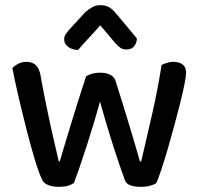

<svg xmlns="http://www.w3.org/2000/svg" viewBox="-20 -718 774 745"><path d="M368 -324Q356 -280 342.5 -235.5Q329 -191 315.5 -149Q302 -107 289.5 -71Q277 -35 267 -8Q257 -1 243 3Q229 7 208 7Q185 7 167 0Q149 -7 143 -22Q131 -46 115 -99Q99 -152 83 -215Q67 -278 52 -342Q37 -406 28 -454Q36 -463 50.5 -470.5Q65 -478 83 -478Q128 -478 137 -427Q146 -376 156.5 -324Q167 -272 177 -226.5Q187 -181 195.5 -145.5Q204 -110 208 -92H212Q217 -110 227.5 -144.5Q238 -179 251.5 -223.5Q265 -268 281 -319.5Q297 -371 314 -422Q337 -436 369 -436Q392 -436 407.5 -428Q423 -420 428 -405Q444 -355 459 -306.5Q474 -258 486.5 -216Q499 -174 508.5 -142Q518 -110 523 -92H528Q548 -178 570 -274Q592 -370 607 -466Q617 -471 629 -474.5Q641 -478 653 -478Q675 -478 688.5 -468Q702 -458 702 -436Q702 -423 696 -392Q690 -361 679.5 -319.5Q669 -278 656.5 -231.5Q644 -185 631.5 -142Q619 -99 607 -63Q595 -27 587 -8Q579 -2 563 2.5Q547 7 527 7Q474 7 465 -18Q456 -42 444 -77Q432 -112 419 -152.5Q406 -193 393 -237Q380 -281 368 -324ZM369 -620Q345 -592 324 -570Q303 -548 283 -524Q259 -525 244 -536.5Q229 -548 229 -565Q229 -578 236.5 -588Q244 -598 257 -612L310 -670Q325 -683 338.5 -690.5Q352 -698 369 -698Q388 -698 401.5 -691Q415 -684 431 -665L511 -569Q511 -552 501 -539Q491 -526 470 -526Q456 -526 446.5 -533Q437 -540 427 -551Z"/></svg>

Font: Baloo Chettan 2 Medium
Style: Regular
Weight: 500
Designer: Maithili Shingre, Unnati Kotecha and Ek Type
Foundry: Ek Type
Version: Version 1.640;hotconv 1.0.111;makeotfexe 2.5.65597; ttfautoh